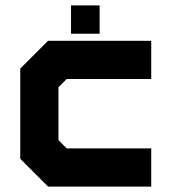

<svg xmlns="http://www.w3.org/2000/svg" viewBox="-20 -691 642 711"><path d="M158 0 55 -103V-437L158 -540H540V-398.5H227L196.5 -368V-172L227 -141.5H540V0ZM197.5 -70.5H476.5H197.5L126.5 -139V-404.5L193.5 -470H476.5H193.5L126.5 -404.5V-139ZM243 -566V-671H349V-566ZM295.5 -611H295V-625H295.5Z"/></svg>

Font: Tourney Thin Black
Style: Regular
Weight: 900
Version: Version 1.015